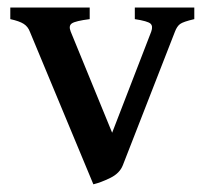

<svg xmlns="http://www.w3.org/2000/svg" viewBox="-20 -474 543 509"><path d="M227.5 14.6 59.1 -390.1Q54.2 -403.3 43 -410.6Q31.7 -418 7.3 -423.3V-454.1H217.8V-423.3Q180.2 -418.5 170.7 -412.1Q161.1 -405.8 167.5 -390.1L277.3 -122.1L380.9 -390.1Q386.2 -404.8 378.9 -411.4Q371.6 -418 337.4 -423.3V-454.1H495.1V-423.3Q465.8 -416.5 457.5 -410.4Q449.2 -404.3 443.8 -390.1L305.7 -36.1Q297.4 -14.6 272.5 -2.4Q247.6 9.8 227.5 14.6Z"/></svg>

Font: David Libre Medium
Style: Regular
Weight: 500
Designer: Ismar David, J. Victor Gaultney, Annie Olsen and Meir Sadan
Foundry: Monotype Imaging Inc. & SIL International
Version: Version 1.100; ttfautohint (v1.8.4.7-5d5b)